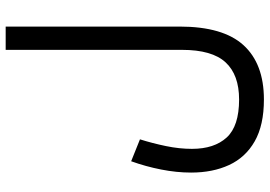

<svg xmlns="http://www.w3.org/2000/svg" viewBox="-158 -554 955 680"><g transform="rotate(-90 320.0 -214.5)"><path d="M565.4 -56.6Q565.4 97.7 499.5 169.9Q433.6 242.2 307.1 242.2Q216.3 242.2 159.2 209.7Q102.1 177.2 75.2 119.1Q48.3 61 48.3 -15.6Q48.3 -67.4 59.1 -121.8Q69.8 -176.3 88.4 -228L166 -196.8Q151.9 -151.9 142.1 -104.5Q132.3 -57.1 132.3 -12.7Q132.3 66.4 172.6 110.4Q212.9 154.3 307.1 154.3Q394.5 154.3 438.7 106.4Q482.9 58.6 482.9 -47.9V-672.4H565.4Z"/></g></svg>

Font: Vazirmatn RD UI FD
Style: Regular
Weight: 400
Designer: Saber Rastikerdar
Foundry: Saber Rastikerdar
Version: Version 33.003